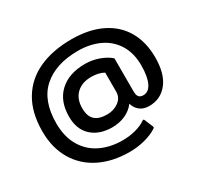

<svg xmlns="http://www.w3.org/2000/svg" viewBox="-166 -921 1263 1216"><g transform="rotate(-30 466.0 -312.5)"><path d="M39 -300Q39 -437 94.5 -529.5Q150 -622 251 -668Q352 -714 489 -714Q617 -714 708 -669.5Q799 -625 846 -543Q893 -461 893 -349Q893 -230 842 -165.5Q791 -101 707 -101Q666 -101 639.5 -122Q613 -143 604 -177Q576 -140 532.5 -120.5Q489 -101 435 -101Q342 -102 287 -153Q232 -204 232 -296Q232 -410 300 -473Q368 -536 486 -536Q537 -536 586 -518.5Q635 -501 666 -473V-233Q666 -204 676 -191.5Q686 -179 709 -179Q748 -179 769.5 -224Q791 -269 791 -350Q791 -440 752 -503Q713 -566 644.5 -598Q576 -630 488 -630Q327 -630 234 -548.5Q141 -467 141 -300Q141 -202 181.5 -133.5Q222 -65 292.5 -31Q363 3 453 3Q502 3 547.5 -9Q593 -21 622 -42Q627 -45 630 -45Q633 -45 636 -39L661 21Q663 27 663 28Q663 33 656 37Q619 61 565.5 75Q512 89 454 89Q331 89 237 42.5Q143 -4 91 -92Q39 -180 39 -300ZM570 -285V-424Q533 -445 479 -445Q411 -445 371 -407Q331 -369 331 -301Q331 -243 360 -215.5Q389 -188 450 -188Q498 -188 534 -214.5Q570 -241 570 -285Z"/></g></svg>

Font: Mitr
Style: Regular
Weight: 400
Designer: Thanarat Vachiruckul
Foundry: Cadson Demak
Version: Version 1.002